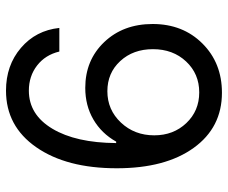

<svg xmlns="http://www.w3.org/2000/svg" viewBox="-80 -670 760 640"><g transform="rotate(-90 300.0 -350.0)"><path d="M317.9 -633.8Q237.8 -633.8 190.9 -555.4Q144 -477.1 143.1 -342.8H147.9Q175.3 -391.6 221.7 -418.7Q268.1 -445.8 327.1 -445.8Q419.4 -445.8 479.7 -382.6Q540 -319.3 540 -221.2Q540 -120.6 475.1 -55.4Q410.2 9.8 311 9.8Q194.8 9.8 127 -84.5Q59.1 -178.7 59.1 -340.8Q59.1 -508.3 129.2 -609.1Q199.2 -710 317.9 -710Q402.3 -710 460.4 -660.2Q518.6 -610.4 526.9 -532.2H448.2Q437 -579.1 401.6 -606.4Q366.2 -633.8 317.9 -633.8ZM168.9 -215.8Q168.9 -151.9 209.7 -108.9Q250.5 -65.9 312 -65.9Q374 -65.9 415 -109.6Q456.1 -153.3 456.1 -220.2Q456.1 -286.1 416.5 -329.1Q377 -372.1 315.9 -372.1Q253.9 -372.1 211.4 -326.9Q168.9 -281.7 168.9 -215.8Z"/></g></svg>

Font: CommitMono
Style: Regular
Weight: 400
Monospace: yes
Designer: Eigil Nikolajsen
Foundry: Eigil Nikolajsen
Version: Version 1.143